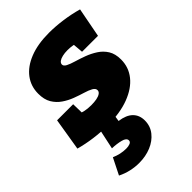

<svg xmlns="http://www.w3.org/2000/svg" viewBox="-252 -651 1022 1022"><g transform="rotate(-45 259.0 -140.0)"><path d="M191 15Q142 15 90 8Q38 1 -9 -12L21 -195H142L144 -106L119 -142Q135 -133 157 -128Q179 -123 207 -123Q230 -123 248 -126.5Q266 -130 276.5 -137.5Q287 -145 287 -156Q287 -170 270 -179.5Q253 -189 226 -197Q199 -205 168.5 -216.5Q138 -228 111 -246.5Q84 -265 67 -293.5Q50 -322 50 -366Q50 -422 82 -464.5Q114 -507 174.5 -531Q235 -555 320 -555Q368 -555 422 -547.5Q476 -540 525 -526L493 -359H373L367 -430L396 -406Q384 -413 364 -416.5Q344 -420 324 -420Q303 -420 286 -416Q269 -412 259.5 -405Q250 -398 249 -388Q248 -375 265.5 -366Q283 -357 310.5 -349Q338 -341 369 -329.5Q400 -318 428 -300Q456 -282 473.5 -254Q491 -226 491 -183Q491 -125 455.5 -80.5Q420 -36 353 -10.5Q286 15 191 15ZM169 275Q139 275 107.5 268Q76 261 46 246L92 154Q133 172 175 172Q192 172 204 167Q216 162 216 151Q216 133 186.5 125.5Q157 118 122 117L147 0H256L250 39Q301 46 326 71Q351 96 351 136Q351 178 326 209.5Q301 241 260 258Q219 275 169 275Z"/></g></svg>

Font: Bitter Thin Black
Style: Italic
Weight: 900
Italic angle: -9°
Version: Version 3.020